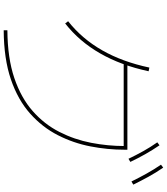

<svg xmlns="http://www.w3.org/2000/svg" viewBox="48 -934 904 1040"><g transform="rotate(90 500.0 -414.0)"><path d="M144 18V-2Q295 -3 402.5 -39.5Q510 -76 581.5 -139Q653 -202 694.5 -283.5Q736 -365 753.5 -455.5Q771 -546 771 -637L776 -632H323V-652H791V-637Q791 -545 773 -452Q755 -359 712 -275Q669 -191 595 -125Q521 -59 410 -21Q299 17 144 18ZM107 -315 95 -331Q190 -406 252.5 -515.5Q315 -625 346 -771L366 -767Q302 -468 107 -315ZM840 -658Q821 -698 799 -737.5Q777 -777 751 -814L767 -826Q793 -788 815.5 -748Q838 -708 857 -668ZM963 -674Q943 -715 920.5 -755.5Q898 -796 872 -834L888 -846Q915 -807 937.5 -766Q960 -725 980 -684Z"/></g></svg>

Font: Murecho Thin
Style: Regular
Weight: 100
Designer: Neil Summerour
Foundry: Positype
Version: Version 1.010